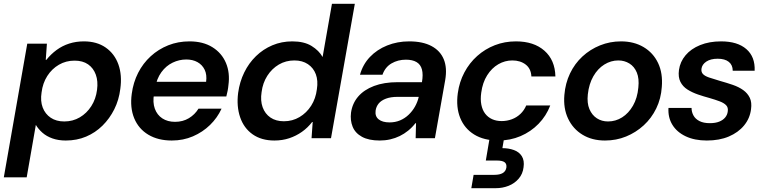

<svg xmlns="http://www.w3.org/2000/svg" viewBox="-49 -725 4003 1007"><path d="M-29 205 94 -496H197L191 -411H194Q218 -441 248 -463Q278 -485 314 -496.5Q350 -508 391 -508Q459 -508 505.5 -475.5Q552 -443 572 -387Q592 -331 582 -259Q575 -201 550.5 -152Q526 -103 488.5 -66Q451 -29 402.5 -8.5Q354 12 296 12Q257 12 226 1Q195 -10 173.5 -29Q152 -48 139 -70L91 205ZM288 -88Q333 -88 369.5 -109.5Q406 -131 430 -168.5Q454 -206 460 -254Q466 -299 453.5 -333.5Q441 -368 413 -387.5Q385 -407 342 -407Q297 -407 260 -385.5Q223 -364 199 -326.5Q175 -289 169 -240Q162 -195 175 -161Q188 -127 217 -107.5Q246 -88 288 -88Z M852 12Q780 12 729 -18.5Q678 -49 655 -104.5Q632 -160 642 -233Q650 -293 675.5 -343Q701 -393 741.5 -430Q782 -467 833.5 -487.5Q885 -508 945 -508Q1016 -508 1065 -477.5Q1114 -447 1136 -395Q1158 -343 1149 -278Q1148 -265 1145 -249.5Q1142 -234 1138 -219H725L739 -296H1032Q1037 -333 1024.5 -359Q1012 -385 987 -399Q962 -413 928 -413Q891 -413 856.5 -396.5Q822 -380 797.5 -346.5Q773 -313 764 -262L759 -233Q751 -188 763 -155Q775 -122 802.5 -104Q830 -86 869 -86Q910 -86 941.5 -105Q973 -124 992 -155H1113Q1091 -107 1052.5 -69.5Q1014 -32 963 -10Q912 12 852 12Z M1390 12Q1322 12 1276 -20.5Q1230 -53 1210.5 -110Q1191 -167 1200 -238Q1208 -296 1232 -345Q1256 -394 1293.5 -430.5Q1331 -467 1379.5 -487.5Q1428 -508 1484 -508Q1546 -508 1585 -484Q1624 -460 1643 -426L1692 -705H1812L1687 0H1585L1591 -85H1588Q1565 -55 1534.5 -33.5Q1504 -12 1468 0Q1432 12 1390 12ZM1440 -89Q1485 -89 1522 -111Q1559 -133 1583 -170.5Q1607 -208 1613 -257Q1620 -302 1607.5 -335.5Q1595 -369 1566 -388.5Q1537 -408 1495 -408Q1450 -408 1413.5 -386.5Q1377 -365 1353 -327.5Q1329 -290 1323 -242Q1316 -197 1328.5 -162.5Q1341 -128 1369.5 -108.5Q1398 -89 1440 -89Z M1943 12Q1885 12 1849.5 -7.5Q1814 -27 1800.5 -60.5Q1787 -94 1792 -134Q1799 -183 1829.5 -218.5Q1860 -254 1912.5 -274Q1965 -294 2037 -294H2164Q2171 -334 2164 -360.5Q2157 -387 2135.5 -399.5Q2114 -412 2080 -412Q2038 -412 2004.5 -392.5Q1971 -373 1957 -333H1839Q1854 -387 1891 -426Q1928 -465 1981.5 -486.5Q2035 -508 2097 -508Q2168 -508 2214 -483.5Q2260 -459 2278.5 -414Q2297 -369 2286 -305L2232 0H2131L2133 -79H2130Q2113 -57 2092 -40Q2071 -23 2047.5 -11.5Q2024 0 1997.5 6Q1971 12 1943 12ZM1994 -83Q2024 -83 2049 -93.5Q2074 -104 2094 -123Q2114 -142 2127.5 -166Q2141 -190 2147 -216V-217H2036Q2000 -217 1975 -207.5Q1950 -198 1937 -182Q1924 -166 1921 -145Q1917 -115 1937 -99Q1957 -83 1994 -83Z M2565 12Q2489 12 2438 -19.5Q2387 -51 2364.5 -107Q2342 -163 2352 -236Q2360 -295 2386.5 -345Q2413 -395 2454 -431.5Q2495 -468 2546.5 -488Q2598 -508 2657 -508Q2751 -508 2806.5 -459Q2862 -410 2864 -324H2738Q2736 -365 2708 -386.5Q2680 -408 2638 -408Q2599 -408 2564.5 -388Q2530 -368 2506 -330Q2482 -292 2475 -239Q2470 -204 2475.5 -176Q2481 -148 2495.5 -129Q2510 -110 2532 -100Q2554 -90 2582 -90Q2610 -90 2635.5 -99.5Q2661 -109 2680.5 -127.5Q2700 -146 2711 -172H2837Q2816 -117 2775.5 -75.5Q2735 -34 2681 -11Q2627 12 2565 12ZM2423 262 2435 192H2544Q2572 192 2588 182.5Q2604 173 2607 153Q2609 134 2597 125.5Q2585 117 2557 117H2499L2520 -7H2596L2586 52Q2619 52 2646.5 62Q2674 72 2688 94.5Q2702 117 2697 152Q2693 187 2671.5 212Q2650 237 2618.5 249.5Q2587 262 2551 262Z M3124 12Q3056 12 3006 -18.5Q2956 -49 2930.5 -103Q2905 -157 2911 -227Q2916 -288 2940.5 -339.5Q2965 -391 3005.5 -428.5Q3046 -466 3098 -487Q3150 -508 3208 -508Q3276 -508 3326.5 -478Q3377 -448 3402.5 -394.5Q3428 -341 3422 -269Q3418 -208 3393 -156.5Q3368 -105 3327 -67.5Q3286 -30 3234.5 -9Q3183 12 3124 12ZM3140 -88Q3180 -88 3214 -109.5Q3248 -131 3271 -171Q3294 -211 3299 -266Q3304 -313 3291 -344.5Q3278 -376 3252 -392Q3226 -408 3194 -408Q3155 -408 3120.5 -386.5Q3086 -365 3063 -325Q3040 -285 3034 -230Q3029 -184 3042.5 -152.5Q3056 -121 3081.5 -104.5Q3107 -88 3140 -88Z M3658 12Q3594 12 3547.5 -10Q3501 -32 3477.5 -70.5Q3454 -109 3457 -159H3578Q3578 -138 3588 -119.5Q3598 -101 3619.5 -90Q3641 -79 3674 -79Q3703 -79 3723 -87Q3743 -95 3754.5 -109Q3766 -123 3768 -141Q3771 -161 3759.5 -173Q3748 -185 3725.5 -193.5Q3703 -202 3672 -211Q3642 -219 3611.5 -229.5Q3581 -240 3556.5 -255.5Q3532 -271 3519.5 -296Q3507 -321 3512 -358Q3518 -401 3546.5 -435Q3575 -469 3623 -488.5Q3671 -508 3733 -508Q3819 -508 3865.5 -467.5Q3912 -427 3909 -354H3794Q3794 -384 3773.5 -400.5Q3753 -417 3715 -417Q3678 -417 3655.5 -402Q3633 -387 3630 -364Q3628 -347 3638 -336.5Q3648 -326 3670 -318.5Q3692 -311 3726 -301Q3762 -291 3794 -280Q3826 -269 3849 -252.5Q3872 -236 3883.5 -212Q3895 -188 3890 -152Q3884 -104 3853.5 -67Q3823 -30 3773.5 -9Q3724 12 3658 12Z"/></svg>

Font: DM Sans 36pt SemiBold
Style: Italic
Weight: 600
Italic angle: -10°
Designer: Colophon Foundry, Jonny Pinhorn
Foundry: Colophon Foundry
Version: Version 4.004;gftools[0.9.30]